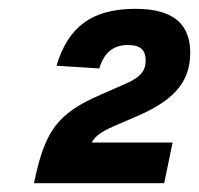

<svg xmlns="http://www.w3.org/2000/svg" viewBox="-20 -738 451 435"><path d="M57 -323H352L371 -415H188C193 -426 205 -438 240 -453L291 -475C364 -507 411 -545 411 -618C411 -680 377 -718 287 -718C187 -718 134 -676 108 -589L205 -583C216 -620 238 -636 270 -636C300 -636 310 -623 310 -601C310 -571 290 -559 257 -545L207 -523C108 -480 81 -439 57 -323Z"/></svg>

Font: Geist ExtraBold
Style: Italic
Weight: 800
Italic angle: -12°
Designer: Basement.studio, Andrés Briganti, Mateo Zaragoza
Foundry: Basement.studio, Vercel, Andrés Briganti, Guido Ferreyra, Mateo Zaragoza
Version: Version 1.500